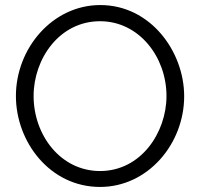

<svg xmlns="http://www.w3.org/2000/svg" viewBox="-20 -735 791 760"><path d="M376 5C565 5 709 -165 709 -354C709 -532 575 -715 377 -715C188 -715 43 -544 43 -355C43 -173 178 5 376 5ZM113 -355C113 -502 215 -651 376 -651C530 -651 639 -510 639 -355C639 -209 537 -58 376 -58C220 -58 113 -200 113 -355Z"/></svg>

Font: Raleway Reg
Style: Regular
Weight: 400
Designer: Matt McInerney, Pablo Impallari, Rodrigo Fuenzalida
Foundry: Matt McInerney, Pablo Impallari, Rodrigo Fuenzalida
Version: Version 3.00 July 28, 2015